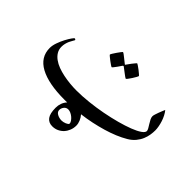

<svg xmlns="http://www.w3.org/2000/svg" viewBox="-111 -664 1094 1094"><g transform="rotate(45 435.5 -117.0)"><path d="M476.1 81.1Q476.1 101.6 469 119.6Q461.9 137.7 449.5 151.4Q437 165 419.7 173.1Q402.3 181.2 381.3 181.2Q351.6 181.2 335.9 159.9Q320.3 138.7 320.3 92.8Q320.3 52.7 345.7 24.4Q339.8 24.9 334 24.9H323.7Q194.8 24.9 125.2 -12.9Q55.7 -50.8 55.7 -124.5Q55.7 -144.5 64.2 -168.9Q72.8 -193.4 84 -214.6Q95.2 -235.8 105.2 -250Q115.2 -264.2 118.7 -264.2Q121.1 -264.2 123.8 -262.2Q126.5 -260.3 126.5 -257.8Q126.5 -256.3 125.5 -255.9Q123 -250.5 118.2 -242.9Q113.3 -235.4 108.9 -225.3Q104.5 -215.3 101.3 -203.1Q98.1 -190.9 98.1 -176.8Q98.1 -154.8 108.6 -137.5Q119.1 -120.1 137 -107.2Q154.8 -94.2 178.2 -85.4Q201.7 -76.7 227.8 -71.3Q253.9 -65.9 281.2 -63.2Q308.6 -60.5 334 -60.5Q381.8 -60.5 433.3 -66.2Q484.9 -71.8 534.7 -81.3Q584.5 -90.8 629.4 -103Q674.3 -115.2 708.5 -128.4Q742.7 -141.6 762.5 -155.3Q782.2 -168.9 782.2 -181.2Q782.2 -187.5 776.6 -197.5Q771 -207.5 763.4 -219.2Q755.9 -231 750.2 -242.4Q744.6 -253.9 744.6 -263.2Q744.6 -269.5 748 -280Q751.5 -290.5 755.6 -302.2Q759.8 -314 764.4 -324.5Q769 -335 771 -340.3Q780.8 -328.6 788.8 -313Q796.9 -297.4 802.2 -280.5Q807.6 -263.7 810.5 -247.3Q813.5 -231 813.5 -217.8Q813.5 -201.2 810.5 -181.9Q807.6 -162.6 799.3 -142.6Q791 -122.6 775.4 -103.5Q759.8 -84.5 734.9 -69.8Q708.5 -54.2 675.8 -40.5Q643.1 -26.9 606.4 -16.1Q569.8 -5.4 529.8 3.2Q489.7 11.7 449.2 16.6Q461.4 30.3 468.8 47.9Q476.1 65.4 476.1 81.1ZM528.3 -370.6Q528.3 -368.2 522.7 -357.7Q517.1 -347.2 509.5 -335.9Q502 -324.7 495.4 -315.7Q488.8 -306.6 485.8 -306.6Q484.4 -306.6 475.8 -312.7Q467.3 -318.8 457 -326.7Q445.3 -335 430.7 -346.7Q428.2 -349.1 426.3 -349.1Q424.3 -349.1 421.4 -346.7Q411.6 -332.5 404.3 -321.8Q397 -312 390.9 -304.2Q384.8 -296.4 382.8 -296.4Q380.9 -296.4 371.6 -302.5Q362.3 -308.6 352.1 -316.4Q341.8 -324.2 333.3 -331.3Q324.7 -338.4 324.7 -340.3Q324.7 -342.8 330.8 -352.8Q336.9 -362.8 344.7 -374Q352.5 -385.3 359.4 -394.3Q366.2 -403.3 367.2 -403.3Q370.6 -403.3 378.9 -397Q387.2 -390.6 396.5 -383.3Q407.2 -375 420.4 -364.3Q424.3 -360.4 426.3 -360.4Q428.2 -360.4 430.7 -365.2Q440.4 -378.9 448.7 -390.1Q456.1 -398.9 462.4 -407Q468.8 -415 469.7 -415Q471.7 -415 481.4 -408.7Q491.2 -402.3 501.5 -394.3Q511.7 -386.2 520 -379.2Q528.3 -372.1 528.3 -370.6ZM440.9 100.1Q440.9 92.3 434.8 83.3Q428.7 74.2 419.7 66.4Q410.6 58.6 399.7 53.5Q388.7 48.3 378.9 48.3Q362.8 48.3 353.3 60.5Q343.8 72.8 343.8 86.9Q343.8 102.5 360.1 111.6Q376.5 120.6 396.5 120.6Q402.3 120.6 409.9 118.9Q417.5 117.2 424.3 114.3Q431.2 111.3 436 107.7Q440.9 104 440.9 100.1Z"/></g></svg>

Font: Accordance
Style: Regular
Weight: 400
Version: Version 1.1 (build May 11, 2018) Miklal Software Solutions, 